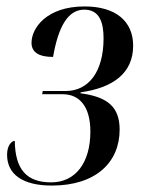

<svg xmlns="http://www.w3.org/2000/svg" viewBox="-20 -567 473 597"><path d="M141 10C279 10 352 -63 352 -164C352 -235 314 -266 230 -277L231 -280C331 -294 394 -339 394 -425C394 -500 341 -547 243 -547C124 -547 78 -479 78 -434C78 -405 100 -390 145 -390C162 -488 193 -537 242 -537C289 -537 302 -498 302 -448C302 -343 255 -284 184 -284H113L111 -274H175C227 -274 261 -236 261 -158C261 -61 215 0 139 0C63 0 27 -40 26 -129C17 -129 2 -116 2 -86C2 -26 49 10 141 10Z"/></svg>

Font: Noto Serif Display ExtraCondensed Medium
Style: Italic
Weight: 500
Width: 2
Italic angle: -12°
Designer: Monotype Design Team
Foundry: Monotype Imaging Inc.
Version: Version 2.009